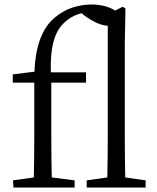

<svg xmlns="http://www.w3.org/2000/svg" viewBox="-20 -837 701 857"><path d="M539 -45 630 -32V0H367V-32L459 -45Q461 -140 461 -228V-722Q416 -724 355 -769L344 -778Q296 -766 263 -732Q201 -672 207 -514H364V-468H209V-228Q209 -137 211 -45L313 -32V0H40L38 -32L131 -45Q133 -137 133 -228V-468H37V-505L134 -517Q140 -689 225 -759Q264 -791 306 -804Q348 -817 387 -817Q450 -817 494 -790L528 -807L540 -799L537 -644V-228Q537 -140 539 -45Z"/></svg>

Font: Han-Nom Khai
Style: Regular
Weight: 400
Version: Version 1.200;June 22, 2023;FontCreator 14.0.0.2814 64-bit